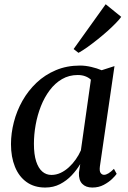

<svg xmlns="http://www.w3.org/2000/svg" viewBox="-20 -852 589 883"><path d="M439.5 -87.5Q436.5 -65 442.8 -56.5Q449 -48 458.5 -48Q467.5 -48 478.8 -54.8Q490 -61.5 504 -75.5L516.5 -52.5Q511 -44 495.5 -29Q480 -14 457 -1.8Q434 10.5 404.5 10.5Q374.5 10.5 358 -6.8Q341.5 -24 343 -58L349 -97.5Q333 -70.5 309.8 -45.8Q286.5 -21 256 -5.2Q225.5 10.5 188 10.5Q137.5 10.5 102.2 -14.8Q67 -40 48.8 -85Q30.5 -130 30.5 -189Q30.5 -239 43.8 -290.5Q57 -342 83.2 -388.5Q109.5 -435 148 -471.5Q186.5 -508 236.8 -529.2Q287 -550.5 348 -550.5Q373 -550.5 399.8 -544.2Q426.5 -538 447.5 -529L506.5 -548ZM398 -485.5Q387.5 -495.5 372.2 -501.2Q357 -507 337.5 -507Q297.5 -507 265.2 -488.2Q233 -469.5 208.8 -437.2Q184.5 -405 168.2 -363.8Q152 -322.5 144 -278Q136 -233.5 136 -190.5Q136 -142 146.2 -110.2Q156.5 -78.5 174.5 -63Q192.5 -47.5 216.5 -47.5Q238.5 -47.5 258.8 -57Q279 -66.5 296.8 -82.8Q314.5 -99 328.5 -119Q342.5 -139 352 -160.5ZM318.5 -626.5 466 -832.5 537.5 -774.5Q529.5 -763 513 -746Q496.5 -729 474.8 -709.5Q453 -690 429.2 -671Q405.5 -652 382.8 -635.8Q360 -619.5 341 -609Z"/></svg>

Font: Merriweather 60pt
Style: Italic
Weight: 400
Italic angle: -7.8°
Version: Version 2.101